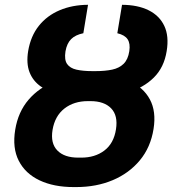

<svg xmlns="http://www.w3.org/2000/svg" viewBox="-20 -757 707 787"><path d="M358 -450.3H369.2Q451.8 -450.3 509.6 -424.8Q567.5 -399.3 594.2 -349.8Q620.9 -300.4 609.4 -228.5Q597.4 -152.9 553.1 -99.7Q508.9 -46.6 441.8 -18.4Q374.7 9.8 292.6 9.8H281.9Q200.4 9.8 142.1 -17.8Q83.8 -45.4 56.9 -98Q30 -150.6 42.4 -225.5Q54.3 -298.5 97.3 -348.5Q140.4 -398.6 207.4 -424.5Q274.4 -450.3 358 -450.3ZM351 -342.5H340.3Q282.9 -342.5 244 -312.1Q205 -281.6 195.4 -224.6Q186.3 -169.7 215.1 -140.2Q243.9 -110.6 301.6 -110.9H312.3Q369 -110.6 407.7 -139.9Q446.5 -169.2 455.4 -227Q464.2 -283.3 435.6 -312.9Q407 -342.5 351 -342.5ZM357.8 -465.5H372.3Q410.8 -465.5 439.7 -471.6Q468.5 -477.7 486.7 -495.4Q504.8 -513.2 510 -547.3Q514.7 -578.3 503.1 -596Q491.4 -613.6 460.9 -620.8L480.2 -737.3Q544.7 -737 589.2 -714.9Q633.7 -692.8 653.5 -650.8Q673.3 -608.8 663.2 -547.5Q652.6 -480.6 610.4 -438.9Q568.3 -397.1 502.5 -377.7Q436.6 -358.2 354.1 -358.2H339.6Q277.8 -358.2 228.9 -369Q180 -379.7 147.4 -402.4Q114.9 -425.2 101 -461.1Q87.2 -497.1 95.4 -547.5Q105.7 -609.1 139.2 -651.1Q172.7 -693.1 224.5 -715Q276.3 -737 340.8 -737.3L321.6 -620.8Q288.9 -614.1 271.5 -596.6Q254.1 -579.1 248.4 -546.6Q243 -512.2 255 -494.8Q267 -477.5 293.5 -471.5Q320 -465.5 357.8 -465.5Z"/></svg>

Font: Inter
Style: Italic
Weight: 400
Italic angle: -9.3988°
Designer: Rasmus Andersson
Foundry: rsms
Version: Version 4.001;git-66647c0bb